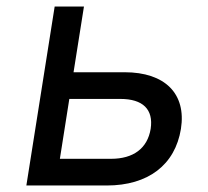

<svg xmlns="http://www.w3.org/2000/svg" viewBox="-20 -570 640 590"><path d="M61 0H308C435 0 518 -63 536 -174C553 -282 487 -348 363 -348H206L238 -550H148ZM164 -82 193 -266H350C419 -266 452 -234 443 -174C433 -114 390 -82 321 -82Z"/></svg>

Font: JetBrains Mono
Style: Italic
Weight: 400
Italic angle: -9°
Monospace: yes
Designer: Philipp Nurullin, Konstantin Bulenkov
Foundry: JetBrains
Version: Version 2.305